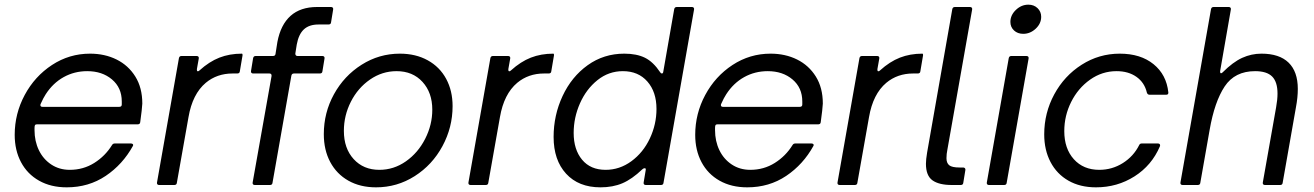

<svg xmlns="http://www.w3.org/2000/svg" viewBox="-20 -793 5632 823"><path d="M43 -215Q43 -306 86 -386Q129 -466 203 -514.5Q277 -563 366 -563Q429 -563 479.5 -538Q530 -513 560 -465Q590 -417 590 -349Q589 -327 581 -269Q580 -260 570 -260H139Q131 -260 129.5 -255.5Q128 -251 128 -244.5Q128 -238 128 -235Q128 -188 146.5 -149.5Q165 -111 199.5 -88Q234 -65 279 -65Q337 -65 384 -94.5Q431 -124 460 -171Q464 -178 472 -178H541Q547 -178 549.5 -175Q552 -172 550 -168Q506 -88 433 -39Q360 10 266 10Q198 10 147.5 -18.5Q97 -47 70 -98Q43 -149 43 -215ZM491 -335Q502 -335 502 -345V-358Q502 -417 460 -452.5Q418 -488 354 -488Q299 -488 253 -462.5Q207 -437 176 -389Q166 -374 154 -347L153 -343Q153 -335 162 -335Z M662 0Q657 0 654.5 -3Q652 -6 653 -11L747 -544Q749 -553 758 -553H823Q828 -553 830.5 -550Q833 -547 832 -542L824 -497V-493Q824 -488 827.5 -487.5Q831 -487 835 -491Q877 -529 920.5 -546Q964 -563 1017 -563Q1019 -563 1019.5 -559.5Q1020 -556 1019 -552L1008 -487Q1007 -478 997 -478H977Q910 -478 862 -438Q805 -390 788 -291L738 -9Q737 0 727 0Z M1148 -9Q1147 0 1137 0H1072Q1067 0 1064.5 -3Q1062 -6 1063 -11L1144 -467V-469Q1144 -478 1135 -478H1065Q1060 -478 1057.5 -481Q1055 -484 1056 -489L1065 -544Q1067 -553 1076 -553H1150Q1160 -553 1161 -562L1169 -613Q1183 -687 1225.5 -725Q1268 -763 1339 -763H1399Q1404 -763 1406.5 -760Q1409 -757 1408 -752L1399 -697Q1398 -688 1388 -688H1345Q1305 -688 1282.5 -667Q1260 -646 1252 -602L1246 -564V-562Q1246 -558 1248.5 -555.5Q1251 -553 1255 -553H1362Q1367 -553 1369.5 -550Q1372 -547 1371 -542L1362 -487Q1361 -478 1351 -478H1240Q1231 -478 1229 -469Z M1368 -218Q1368 -310 1411.5 -389Q1455 -468 1530 -515.5Q1605 -563 1694 -563Q1762 -563 1813.5 -534.5Q1865 -506 1892.5 -455Q1920 -404 1920 -338Q1920 -247 1876.5 -166.5Q1833 -86 1757.5 -38Q1682 10 1592 10Q1524 10 1473.5 -18.5Q1423 -47 1395.5 -98.5Q1368 -150 1368 -218ZM1833 -323Q1833 -396 1791 -442Q1749 -488 1680 -488Q1618 -488 1566 -452Q1514 -416 1484 -357Q1454 -298 1454 -232Q1454 -157 1496 -111Q1538 -65 1606 -65Q1668 -65 1720 -101.5Q1772 -138 1802.5 -198Q1833 -258 1833 -323Z M1997 0Q1992 0 1989.5 -3Q1987 -6 1988 -11L2082 -544Q2084 -553 2093 -553H2158Q2163 -553 2165.5 -550Q2168 -547 2167 -542L2159 -497V-493Q2159 -488 2162.5 -487.5Q2166 -487 2170 -491Q2212 -529 2255.5 -546Q2299 -563 2352 -563Q2354 -563 2354.5 -559.5Q2355 -556 2354 -552L2343 -487Q2342 -478 2332 -478H2312Q2245 -478 2197 -438Q2140 -390 2123 -291L2073 -9Q2072 0 2062 0Z M2353 -206Q2353 -299 2391.5 -381.5Q2430 -464 2499 -513.5Q2568 -563 2656 -563Q2709 -563 2744.5 -545.5Q2780 -528 2810 -483Q2813 -478 2817 -478Q2822 -478 2823 -485L2870 -754Q2872 -763 2881 -763H2946Q2951 -763 2953.5 -760Q2956 -757 2955 -752L2824 -9Q2823 0 2813 0H2748Q2743 0 2740.5 -3Q2738 -6 2739 -11L2748 -65V-68Q2748 -72 2744 -72Q2738 -72 2733 -67Q2689 -25 2648 -7.5Q2607 10 2554 10Q2460 10 2406.5 -48.5Q2353 -107 2353 -206ZM2794 -326Q2794 -399 2755 -443.5Q2716 -488 2650 -488Q2589 -488 2541 -449.5Q2493 -411 2466 -350Q2439 -289 2439 -223Q2439 -152 2475 -108.5Q2511 -65 2576 -65Q2636 -65 2686.5 -102Q2737 -139 2765.5 -199.5Q2794 -260 2794 -326Z M2960 -215Q2960 -306 3003 -386Q3046 -466 3120 -514.5Q3194 -563 3283 -563Q3346 -563 3396.5 -538Q3447 -513 3477 -465Q3507 -417 3507 -349Q3506 -327 3498 -269Q3497 -260 3487 -260H3056Q3048 -260 3046.5 -255.5Q3045 -251 3045 -244.5Q3045 -238 3045 -235Q3045 -188 3063.5 -149.5Q3082 -111 3116.5 -88Q3151 -65 3196 -65Q3254 -65 3301 -94.5Q3348 -124 3377 -171Q3381 -178 3389 -178H3458Q3464 -178 3466.5 -175Q3469 -172 3467 -168Q3423 -88 3350 -39Q3277 10 3183 10Q3115 10 3064.5 -18.5Q3014 -47 2987 -98Q2960 -149 2960 -215ZM3408 -335Q3419 -335 3419 -345V-358Q3419 -417 3377 -452.5Q3335 -488 3271 -488Q3216 -488 3170 -462.5Q3124 -437 3093 -389Q3083 -374 3071 -347L3070 -343Q3070 -335 3079 -335Z M3579 0Q3574 0 3571.5 -3Q3569 -6 3570 -11L3664 -544Q3666 -553 3675 -553H3740Q3745 -553 3747.5 -550Q3750 -547 3749 -542L3741 -497V-493Q3741 -488 3744.5 -487.5Q3748 -487 3752 -491Q3794 -529 3837.5 -546Q3881 -563 3934 -563Q3936 -563 3936.5 -559.5Q3937 -556 3936 -552L3925 -487Q3924 -478 3914 -478H3894Q3827 -478 3779 -438Q3722 -390 3705 -291L3655 -9Q3654 0 3644 0Z M4109 -9Q4108 0 4098 0H4060Q4005 0 3977 -20Q3949 -40 3949 -91Q3949 -109 3954 -139L4062 -754Q4064 -763 4073 -763H4138Q4143 -763 4145.5 -760Q4148 -757 4147 -752L4041 -152Q4037 -133 4037 -115Q4037 -94 4049 -84.5Q4061 -75 4093 -75H4109Q4113 -75 4116 -72Q4119 -69 4118 -64Z M4295 -9Q4294 0 4284 0H4219Q4214 0 4211.5 -3Q4209 -6 4210 -11L4304 -544Q4306 -553 4315 -553H4380Q4385 -553 4387.5 -550Q4390 -547 4389 -542ZM4311 -699Q4311 -728 4334.5 -750.5Q4358 -773 4388 -773Q4412 -773 4427.5 -758Q4443 -743 4443 -721Q4443 -692 4419.5 -670Q4396 -648 4366 -648Q4342 -648 4326.5 -662.5Q4311 -677 4311 -699Z M4456 -217Q4456 -309 4499 -388.5Q4542 -468 4616.5 -515.5Q4691 -563 4780 -563Q4869 -563 4924.5 -518Q4980 -473 4988 -397V-395Q4988 -387 4979 -387H4907Q4899 -387 4896 -396Q4886 -439 4851.5 -463.5Q4817 -488 4766 -488Q4704 -488 4652.5 -451.5Q4601 -415 4571.5 -356Q4542 -297 4542 -231Q4542 -156 4583 -110.5Q4624 -65 4692 -65Q4747 -65 4793 -94Q4839 -123 4863 -171Q4866 -178 4874 -178H4944Q4949 -178 4951.5 -174.5Q4954 -171 4952 -166Q4917 -84 4843 -37Q4769 10 4678 10Q4610 10 4560 -18.5Q4510 -47 4483 -98.5Q4456 -150 4456 -217Z M5125 -9Q5124 0 5114 0H5049Q5044 0 5041.5 -3Q5039 -6 5040 -11L5171 -754Q5173 -763 5182 -763H5247Q5252 -763 5254.5 -760Q5257 -757 5256 -752L5210 -488V-485Q5210 -479 5214 -479Q5217 -479 5221 -483Q5265 -527 5304.5 -545Q5344 -563 5387 -563Q5464 -563 5503.5 -524.5Q5543 -486 5543 -412Q5543 -375 5535 -333L5478 -9Q5477 0 5467 0H5402Q5397 0 5394.5 -3Q5392 -6 5393 -11L5450 -333Q5456 -366 5456 -392Q5456 -442 5433 -465Q5410 -488 5360 -488Q5273 -488 5229.5 -422.5Q5186 -357 5165 -236Z"/></svg>

Font: Open Sauce Two
Style: Italic
Weight: 400
Italic angle: -10°
Designer: Alfredo Marco Pradil
Foundry: Creative Sauce Fz LLC
Version: Version 1.477